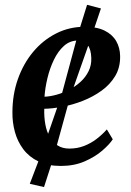

<svg xmlns="http://www.w3.org/2000/svg" viewBox="-20 -677 545 796"><path d="M447.5 -99.5Q434 -78.5 404.2 -52.8Q374.5 -27 331 -8Q287.5 11 232 11Q177.5 11 139 -7.8Q100.5 -26.5 76.5 -58.5Q52.5 -90.5 41.8 -130Q31 -169.5 31.5 -211Q31.5 -285 54.2 -349.2Q77 -413.5 117.5 -462Q158 -510.5 212.5 -538.2Q267 -566 331 -566Q381.5 -566 413.8 -550Q446 -534 461.8 -506.5Q477.5 -479 478 -445Q479 -398 457.8 -362.2Q436.5 -326.5 401 -301Q365.5 -275.5 323.5 -259Q281.5 -242.5 239.2 -234.5Q197 -226.5 163.5 -226Q162.5 -192 167.8 -162.2Q173 -132.5 185.8 -109.8Q198.5 -87 218.8 -74Q239 -61 267.5 -61Q300.5 -61 328.8 -72Q357 -83 380.5 -101Q404 -119 423 -140.5ZM303.5 -509Q270 -509 245.2 -486.8Q220.5 -464.5 203.5 -429.2Q186.5 -394 176.8 -353.5Q167 -313 164.5 -276Q188.5 -277 215.2 -284.5Q242 -292 267.8 -305.5Q293.5 -319 314.2 -338Q335 -357 347.2 -381.8Q359.5 -406.5 358.5 -436.5Q357.5 -472.5 343.2 -490.8Q329 -509 303.5 -509ZM162.5 98.5 103.5 85 146.5 -27.5 235.5 -284 303.5 -536.5 341 -657 398.5 -642 360 -528 270.5 -274 199.5 -16Z"/></svg>

Font: Merriweather 28pt SemiBold
Style: Italic
Weight: 600
Italic angle: -7.8°
Version: Version 2.101